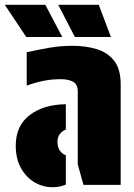

<svg xmlns="http://www.w3.org/2000/svg" viewBox="-46 -775 561 805"><path d="M280 -393Q280 -422 260 -432.5Q240 -443 209 -443Q171 -443 136 -436Q101 -429 66 -416V-556Q111 -566 159.5 -574.5Q208 -583 257 -583Q312 -583 358 -569.5Q404 -556 432 -521Q460 -486 460 -421V0H304L280 -86ZM230 -124V-1Q204 10 174 10Q134 10 99 -10.5Q64 -31 42 -70Q20 -109 20 -164Q20 -248 78.5 -292.5Q137 -337 230 -338V-232Q214 -225 204.5 -212.5Q195 -200 195 -181Q195 -158 205 -143.5Q215 -129 230 -124ZM368 -755 419 -620H268L198 -755ZM144 -755 215 -620H64L-26 -755Z"/></svg>

Font: Protest Guerrilla
Style: Regular
Weight: 400
Designer: Octavio Pardo
Foundry: Ashler Design
Version: Version 2.005; ttfautohint (v1.8.4.7-5d5b)